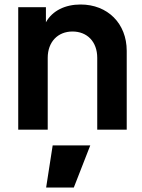

<svg xmlns="http://www.w3.org/2000/svg" viewBox="-20 -576 633 853"><path d="M61 0H192V-319C192 -390 237 -436 302 -436C367 -436 412 -391 412 -319V0H543V-350C543 -472 458 -556 338 -556C270 -556 213 -529 184 -477V-544H61ZM185 257H308L381 70H214Z"/></svg>

Font: Mluvka
Style: Bold
Weight: 700
Designer: Modified by Jiří Krblich, Original typeface by Gumpita Rahayu
Foundry: Gumpita Rahayu & Jiří Krblich
Version: Version 2.000;Glyphs 3.1.1 (3134)